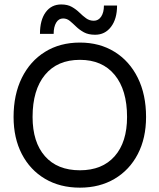

<svg xmlns="http://www.w3.org/2000/svg" viewBox="-20 -856 734 884"><path d="M262 -835.5Q291 -835.5 310.8 -824.2Q330.5 -813 345.8 -798Q361 -783 376.5 -771.8Q392 -760.5 412 -760.5Q433 -760.5 445.8 -779.5Q458.5 -798.5 458.5 -830.5H519Q519 -769 491.2 -732.5Q463.5 -696 418 -696Q387 -696 366.5 -707.2Q346 -718.5 330.8 -733.2Q315.5 -748 301.8 -759.5Q288 -771 270.5 -771Q250 -771 238.5 -751.5Q227 -732 227 -700H164Q164 -763.5 190.2 -799.5Q216.5 -835.5 262 -835.5ZM42.5 -317.5Q42.5 -420.5 80.5 -497.5Q118.5 -574.5 187.2 -617.2Q256 -660 348 -660Q439 -660 507.8 -617.2Q576.5 -574.5 614.5 -497.5Q652.5 -420.5 652.5 -317.5Q652.5 -220 614.5 -146.8Q576.5 -73.5 507.8 -32.8Q439 8 348 8Q256 8 187.2 -32.8Q118.5 -73.5 80.5 -146.8Q42.5 -220 42.5 -317.5ZM565 -317.5Q565 -442 508 -511.2Q451 -580.5 348 -580.5Q244 -580.5 187 -511.2Q130 -442 130 -317.5Q130 -201.5 187 -136.8Q244 -72 348 -72Q451 -72 508 -136.8Q565 -201.5 565 -317.5Z"/></svg>

Font: Overused Grotesk
Style: Regular
Weight: 450
Version: Version 0.004